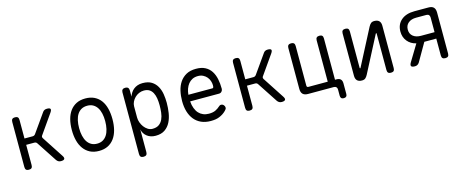

<svg xmlns="http://www.w3.org/2000/svg" viewBox="-40 -1193 4880 2016"><g transform="rotate(-15 2400.0 -185.0)"><path d="M136 10Q116 10 106.5 0.5Q97 -9 97 -30V-520Q97 -541 106.5 -550.5Q116 -560 137 -560Q157 -560 166.5 -550.5Q176 -541 176 -520V-319H265Q274 -319 281.5 -323Q289 -327 294 -334L436 -535Q444 -548 456 -554Q468 -560 484 -560Q515 -560 521 -548Q527 -536 509 -510L364 -303Q358 -296 358 -288Q358 -280 363 -272L513 -42Q531 -16 523.5 -3Q516 10 485 10Q470 10 458 3.5Q446 -3 437 -16L294 -234Q289 -242 282 -246Q275 -250 265 -250H176V-30Q176 -9 166.5 0.5Q157 10 136 10Z M900 10Q844 10 803 -11Q762 -32 734 -70Q706 -108 692.5 -160.5Q679 -213 679 -276Q679 -339 692.5 -391Q706 -443 733.5 -480.5Q761 -518 802.5 -539Q844 -560 901 -560Q957 -560 999 -539Q1041 -518 1068 -480.5Q1095 -443 1108 -391Q1121 -339 1121 -277Q1121 -213 1107.5 -160.5Q1094 -108 1066.5 -70Q1039 -32 997.5 -11Q956 10 900 10ZM900 -69Q936 -69 962.5 -84Q989 -99 1006.5 -126Q1024 -153 1033 -191.5Q1042 -230 1042 -277Q1042 -322 1033.5 -359.5Q1025 -397 1007.5 -424Q990 -451 963.5 -466Q937 -481 901 -481Q864 -481 837 -466Q810 -451 792.5 -424Q775 -397 766.5 -359Q758 -321 758 -275Q758 -229 767 -191Q776 -153 793.5 -126Q811 -99 837.5 -84Q864 -69 900 -69Z M1335 -560Q1355 -560 1365 -550Q1375 -540 1375 -520V-453Q1383 -476 1395.5 -495Q1408 -514 1426 -528.5Q1444 -543 1468 -551.5Q1492 -560 1523 -560Q1583 -560 1620.5 -536.5Q1658 -513 1679.5 -474.5Q1701 -436 1708.5 -389Q1716 -342 1716 -294Q1716 -240 1707.5 -185.5Q1699 -131 1677 -87.5Q1655 -44 1616 -17Q1577 10 1515 10Q1460 10 1422.5 -19Q1385 -48 1375 -96V150Q1375 171 1365 180.5Q1355 190 1335 190Q1315 190 1305 180.5Q1295 171 1295 150V-520Q1295 -540 1305 -550Q1315 -560 1335 -560ZM1516 -481Q1488 -481 1462 -469.5Q1436 -458 1417 -439Q1398 -420 1386.5 -396Q1375 -372 1375 -347V-224Q1375 -199 1384.5 -172Q1394 -145 1411 -122Q1428 -99 1451.5 -84Q1475 -69 1502 -69Q1546 -69 1572.5 -88Q1599 -107 1613.5 -138.5Q1628 -170 1632.5 -209.5Q1637 -249 1637 -290Q1637 -329 1631.5 -364Q1626 -399 1612 -425.5Q1598 -452 1575 -466.5Q1552 -481 1516 -481Z M2260 -127Q2277 -127 2288.5 -114.5Q2300 -102 2300 -86Q2300 -78 2296 -71Q2292 -64 2282 -54Q2265 -37 2247 -25.5Q2229 -14 2208.5 -5.5Q2188 3 2165 6.5Q2142 10 2114 10Q2056 10 2011.5 -10Q1967 -30 1937 -66.5Q1907 -103 1891.5 -154.5Q1876 -206 1876 -270Q1876 -327 1888 -379.5Q1900 -432 1927 -472Q1954 -512 1997 -536Q2040 -560 2104 -560Q2163 -560 2203 -539Q2243 -518 2267 -481Q2291 -444 2301.5 -394.5Q2312 -345 2312 -287Q2312 -271 2300.5 -258Q2289 -245 2270 -245H1957Q1960 -202 1973 -168.5Q1986 -135 2006 -113.5Q2026 -92 2053.5 -80.5Q2081 -69 2115 -69Q2160 -69 2188 -83Q2216 -97 2235 -115Q2242 -121 2247 -124Q2252 -127 2260 -127ZM1957 -317H2219Q2224 -317 2228 -322Q2232 -327 2232 -347Q2232 -370 2224 -394Q2216 -418 2200 -437Q2184 -456 2160 -468.5Q2136 -481 2104 -481Q2069 -481 2043 -468Q2017 -455 1999 -432.5Q1981 -410 1970.5 -380.5Q1960 -351 1957 -317Z M2536 10Q2516 10 2506.5 0.5Q2497 -9 2497 -30V-520Q2497 -541 2506.5 -550.5Q2516 -560 2537 -560Q2557 -560 2566.5 -550.5Q2576 -541 2576 -520V-319H2665Q2674 -319 2681.5 -323Q2689 -327 2694 -334L2836 -535Q2844 -548 2856 -554Q2868 -560 2884 -560Q2915 -560 2921 -548Q2927 -536 2909 -510L2764 -303Q2758 -296 2758 -288Q2758 -280 2763 -272L2913 -42Q2931 -16 2923.5 -3Q2916 10 2885 10Q2870 10 2858 3.5Q2846 -3 2837 -16L2694 -234Q2689 -242 2682 -246Q2675 -250 2665 -250H2576V-30Q2576 -9 2566.5 0.5Q2557 10 2536 10Z M3561 104Q3561 122 3552 131Q3543 140 3525 140Q3507 140 3498 131Q3489 122 3489 104V37Q3489 19 3479.5 9.5Q3470 0 3452 0H3173Q3135 0 3116.5 -18.5Q3098 -37 3098 -75V-520Q3098 -541 3108 -550.5Q3118 -560 3138 -560Q3158 -560 3168 -550.5Q3178 -541 3178 -520V-89Q3178 -80 3182.5 -75.5Q3187 -71 3196 -71H3406V-520Q3406 -541 3416 -550.5Q3426 -560 3446 -560Q3466 -560 3475.5 -550.5Q3485 -541 3485 -520V-71H3501Q3531 -71 3546 -56Q3561 -41 3561 -11Z M3688 -60V-520Q3688 -541 3697.5 -550.5Q3707 -560 3728 -560Q3748 -560 3757.5 -550.5Q3767 -541 3767 -520V-124Q3769 -118 3771 -118Q3773 -118 3773.5 -119.5Q3774 -121 3777 -124L3980 -515Q3991 -536 4004.5 -548Q4018 -560 4042 -560Q4077 -560 4094.5 -542.5Q4112 -525 4112 -490V-30Q4112 -9 4102.5 0.5Q4093 10 4072 10Q4052 10 4042.5 0.5Q4033 -9 4033 -30V-426Q4031 -432 4029 -432Q4027 -432 4026.5 -430.5Q4026 -429 4023 -426L3820 -35Q3809 -14 3795.5 -2Q3782 10 3758 10Q3723 10 3705.5 -7.5Q3688 -25 3688 -60Z M4333 10Q4300 10 4293 -3Q4286 -16 4303 -44L4409 -219Q4349 -233 4314 -276.5Q4279 -320 4279 -381Q4279 -459 4332 -504.5Q4385 -550 4476 -550H4629Q4667 -550 4685 -531.5Q4703 -513 4703 -475V-30Q4703 -9 4693.5 0.5Q4684 10 4664 10Q4643 10 4633.5 0.5Q4624 -9 4624 -30V-213H4494L4381 -17Q4372 -3 4360 3.5Q4348 10 4333 10ZM4624 -443Q4624 -461 4614.5 -470.5Q4605 -480 4587 -480H4476Q4423 -480 4391 -453.5Q4359 -427 4359 -381Q4359 -335 4391 -309Q4423 -283 4476 -283H4624Z"/></g></svg>

Font: Maple Mono Normal NL Light
Style: Regular
Weight: 300
Monospace: yes
Designer: subframe7536
Version: Version 7.000